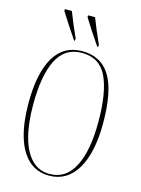

<svg xmlns="http://www.w3.org/2000/svg" viewBox="-137 -1008 804 1095"><g transform="rotate(15 265.0 -460.5)"><path d="M264 10Q190 10 141 -36Q92 -82 68 -165Q44 -248 44 -359Q44 -537 99.5 -631Q155 -725 265 -725Q377 -725 431 -636Q485 -547 485 -358Q485 -183 427 -86.5Q369 10 264 10ZM264 0Q360 0 408.5 -94Q457 -188 457 -358Q457 -531 414 -623Q371 -715 265 -715Q165 -715 118.5 -623Q72 -531 72 -358Q72 -248 93.5 -167.5Q115 -87 158 -43.5Q201 0 264 0ZM203 -771Q175 -812 150.5 -850Q126 -888 105 -921L107 -931H147Q160 -897 176.5 -858Q193 -819 209 -784L207 -771ZM340 -771Q312 -812 287 -850Q262 -888 242 -921L244 -931H284Q297 -897 313.5 -858Q330 -819 346 -784L344 -771Z"/></g></svg>

Font: Noto Serif Display ExtraCondensed Thin
Style: Regular
Weight: 100
Width: 2
Designer: Monotype Design Team
Foundry: Monotype Imaging Inc.
Version: Version 2.009